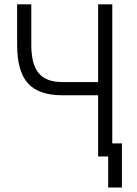

<svg xmlns="http://www.w3.org/2000/svg" viewBox="-20 -713 626 875"><path d="M473.1 141.6V0H427.2V-278.8H265.1Q156.2 -278.8 107.2 -333.3Q58.1 -387.7 58.1 -508.8V-693.4H122.6V-508.8Q122.6 -419.9 156.5 -379.4Q190.4 -338.9 265.1 -338.9H427.2V-693.4H491.7V-59.6H535.6V141.6Z"/></svg>

Font: Cascadia Code NF Light
Style: Regular
Weight: 300
Monospace: yes
Designer: Aaron Bell
Foundry: Saja Typeworks
Version: Version 2404.023; ttfautohint (v1.8.4)